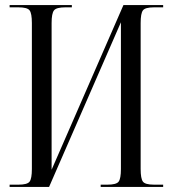

<svg xmlns="http://www.w3.org/2000/svg" viewBox="-20 -739 682 759"><path d="M18 0V-9H53Q88 -9 97 -21Q106 -33 106 -71V-648Q106 -686 97 -698Q88 -710 53 -710H18V-719H264V-710H238Q203 -710 193.5 -698Q184 -686 184 -648V-68L468 -719H625V-710H589Q554 -710 545 -698Q536 -686 536 -648V-71Q536 -33 545 -21Q554 -9 589 -9H625V0H378V-9H405Q440 -9 449 -21Q458 -33 458 -71V-651L174 0Z"/></svg>

Font: FoglihtenNo06
Style: Regular
Weight: 500
Designer: gluk (gluksza@wp.pl)
Foundry: gluk (gluksza@wp.pl)
Version: Version 0.76